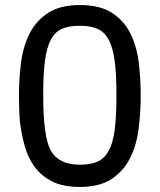

<svg xmlns="http://www.w3.org/2000/svg" viewBox="-20 -730 632 760"><path d="M59 -247Q57 -270 56 -297Q55 -324 55 -353Q55 -419 63.5 -483.5Q72 -548 97.5 -598Q123 -648 170.5 -679Q218 -710 296 -710Q377 -710 425 -678Q473 -646 497.5 -595Q522 -544 529.5 -480Q537 -416 537 -353Q537 -287 529 -222Q521 -157 495.5 -105.5Q470 -54 422.5 -22Q375 10 296 10Q230 10 187 -11.5Q144 -33 117.5 -69Q91 -105 78 -151.5Q65 -198 59 -247ZM181 -134Q213 -78 296 -78Q338 -78 365.5 -90Q393 -102 410 -132.5Q427 -163 434 -216.5Q441 -270 441 -353Q441 -435 434 -488.5Q427 -542 410 -573Q393 -604 365.5 -616Q338 -628 296 -628Q254 -628 226.5 -616.5Q199 -605 182 -574Q165 -543 158 -490Q151 -437 151 -353Q151 -189 181 -134Z"/></svg>

Font: Baumans
Style: Regular
Weight: 400
Designer: Henadij Zarechnjuk
Foundry: Cyreal (www.cyreal.org)
Version: Version 001.001